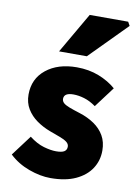

<svg xmlns="http://www.w3.org/2000/svg" viewBox="-87 -817 626 885"><g transform="rotate(10 226.0 -374.0)"><path d="M212 12Q164 12 110.5 -7.5Q57 -27 18 -64L90 -160Q125 -133 158 -123.5Q191 -114 216 -114Q243 -114 254.5 -121.5Q266 -129 266 -144Q266 -157 254 -166Q242 -175 221.5 -182.5Q201 -190 174 -200Q139 -213 110 -233.5Q81 -254 63.5 -283Q46 -312 46 -350Q46 -424 101 -468Q156 -512 244 -512Q301 -512 348 -493.5Q395 -475 428 -446L356 -350Q328 -370 301 -378Q274 -386 250 -386Q228 -386 217 -379Q206 -372 206 -358Q206 -347 214.5 -339Q223 -331 242.5 -323.5Q262 -316 294 -306Q332 -294 362 -273.5Q392 -253 409 -223.5Q426 -194 426 -154Q426 -107 401.5 -69.5Q377 -32 329.5 -10Q282 12 212 12ZM150 -570 260 -760H440L450 -742L280 -570Z"/></g></svg>

Font: Mada Black
Style: Regular
Weight: 900
Designer: Khaled Hosny
Version: Version 1.5